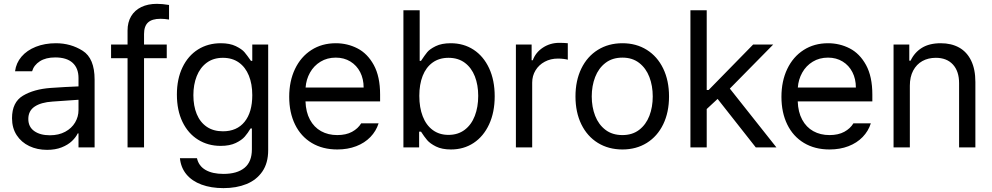

<svg xmlns="http://www.w3.org/2000/svg" viewBox="-20 -760 5117 990"><path d="M241.2 -306.6Q274.4 -309.1 315.7 -311.3Q356.9 -313.5 384.8 -314.5V-357.4Q384.8 -408.7 354.2 -436.3Q323.7 -463.9 264.6 -463.9Q216.3 -463.9 185.5 -444.1Q154.8 -424.3 145.5 -392.6H57.6Q63 -435.1 90.8 -467.8Q118.7 -500.5 164.8 -518.8Q210.9 -537.1 268.6 -537.1Q344.7 -537.1 406.2 -498.3Q467.8 -459.5 467.8 -349.6V0H384.8V-72.3H380.9Q371.1 -51.8 350.8 -32.5Q330.6 -13.2 298.1 -0.2Q265.6 12.7 222.7 12.7Q171.9 12.7 130.9 -6.8Q89.8 -26.4 65.9 -63.2Q42 -100.1 42 -150.4Q42 -232.9 98.4 -266.6Q154.8 -300.3 241.2 -306.6ZM237.3 -62.5Q282.7 -62.5 316.2 -80.6Q349.6 -98.6 367.2 -128.4Q384.8 -158.2 384.8 -192.4V-245.6L251 -236.3Q191.4 -232.4 158.7 -210.4Q126 -188.5 126 -146.5Q126 -106 156.5 -84.2Q187 -62.5 237.3 -62.5Z M839.8 -460H722.7V0H637.7V-460H552.7V-530.3H637.7V-602.5Q637.7 -645 656 -676Q674.3 -707 708.5 -723.6Q742.7 -740.2 789.1 -740.2Q816.4 -740.2 851.6 -734.4V-659.2Q828.1 -663.1 807.6 -663.1Q763.7 -663.1 743.2 -644Q722.7 -625 722.7 -584V-530.3H839.8Z M907.7 55.7H995.6Q1004.4 95.7 1039.8 116.2Q1075.2 136.7 1132.3 136.7Q1202.6 136.7 1240.7 105.5Q1278.8 74.2 1278.8 9.8V-97.7H1272Q1257.8 -73.7 1242.2 -55.7Q1226.6 -37.6 1195.6 -22.7Q1164.6 -7.8 1117.7 -7.8Q1052.7 -7.8 1001.5 -39.6Q950.2 -71.3 921.1 -131.1Q892.1 -190.9 892.1 -272.5Q892.1 -352.5 920.9 -412.6Q949.7 -472.7 1001 -504.9Q1052.2 -537.1 1118.7 -537.1Q1165 -537.1 1196 -522Q1227.1 -506.8 1240.5 -491Q1253.9 -475.1 1273.9 -446.3H1280.8V-530.3H1362.8V14.6Q1362.8 80.6 1332.8 124.3Q1302.7 168 1251 189Q1199.2 210 1132.3 210Q1068.4 210 1019.3 191.9Q970.2 173.8 941.4 139.2Q912.6 104.5 907.7 55.7ZM1280.8 -269.5Q1280.8 -326.7 1263.2 -370.1Q1245.6 -413.6 1211.7 -437.7Q1177.7 -461.9 1129.4 -461.9Q1080.1 -461.9 1045.9 -436.5Q1011.7 -411.1 994.4 -367.4Q977.1 -323.7 977.1 -269.5Q977.1 -213.9 994.4 -171.9Q1011.7 -129.9 1045.9 -106.4Q1080.1 -83 1129.4 -83Q1201.7 -83 1241.2 -132.1Q1280.8 -181.2 1280.8 -269.5Z M1471.2 -260.7Q1471.2 -341.8 1501.2 -404.5Q1531.2 -467.3 1585.7 -502.2Q1640.1 -537.1 1711.4 -537.1Q1771.5 -537.1 1823.2 -510.5Q1875 -483.9 1907.5 -424.6Q1939.9 -365.2 1939.9 -272.5V-237.3H1555.2Q1557.1 -182.1 1578.1 -143.1Q1599.1 -104 1635.5 -83.7Q1671.9 -63.5 1719.2 -63.5Q1764.2 -63.5 1795.2 -80.3Q1826.2 -97.2 1842.3 -124H1932.1Q1919.4 -84 1889.9 -53.5Q1860.4 -22.9 1816.7 -6.1Q1772.9 10.7 1719.2 10.7Q1643.6 10.7 1587.4 -22.9Q1531.2 -56.6 1501.2 -118.2Q1471.2 -179.7 1471.2 -260.7ZM1855 -308.6Q1855 -353 1837.2 -387.9Q1819.3 -422.9 1786.6 -442.9Q1753.9 -462.9 1711.4 -462.9Q1667 -462.9 1632.6 -441.9Q1598.1 -420.9 1578.4 -385.5Q1558.6 -350.1 1555.7 -308.6Z M2060.1 -707H2144V-446.3H2150.9Q2169.9 -475.1 2182.9 -491Q2195.8 -506.8 2226.6 -522Q2257.3 -537.1 2304.2 -537.1Q2370.6 -537.1 2421.9 -503.7Q2473.1 -470.2 2502 -408.2Q2530.8 -346.2 2530.8 -263.7Q2530.8 -181.2 2502 -118.9Q2473.1 -56.6 2422.1 -22.9Q2371.1 10.7 2305.2 10.7Q2258.8 10.7 2228 -4.6Q2197.3 -20 2182.4 -37.6Q2167.5 -55.2 2150.9 -81.1H2141.1V0H2060.1ZM2292.5 -64.5Q2341.3 -64.5 2376 -90.6Q2410.6 -116.7 2428.2 -162.4Q2445.8 -208 2445.8 -265.6Q2445.8 -321.8 2428.5 -366.2Q2411.1 -410.6 2376.7 -436.3Q2342.3 -461.9 2292.5 -461.9Q2244.6 -461.9 2210.7 -437.5Q2176.8 -413.1 2159.4 -368.9Q2142.1 -324.7 2142.1 -265.6Q2142.1 -205.6 2159.7 -160.2Q2177.2 -114.7 2211.2 -89.6Q2245.1 -64.5 2292.5 -64.5Z M2640.1 -530.3H2721.2V-449.2H2727.1Q2741.7 -489.7 2779.3 -514.4Q2816.9 -539.1 2863.8 -539.1Q2888.2 -539.1 2907.7 -537.1V-452.1Q2902.3 -454.1 2887 -456.1Q2871.6 -458 2856.9 -458Q2819.3 -458 2789.1 -441.9Q2758.8 -425.8 2741.5 -397.5Q2724.1 -369.1 2724.1 -334V0H2640.1Z M2947.3 -262.7Q2947.3 -344.2 2977.5 -406.5Q3007.8 -468.8 3062.7 -502.9Q3117.7 -537.1 3189.5 -537.1Q3260.7 -537.1 3315.2 -502.9Q3369.6 -468.8 3399.7 -406.5Q3429.7 -344.2 3429.7 -262.7Q3429.7 -181.2 3399.7 -119.1Q3369.6 -57.1 3315.2 -23.2Q3260.7 10.7 3189.5 10.7Q3117.7 10.7 3062.7 -23.2Q3007.8 -57.1 2977.5 -119.1Q2947.3 -181.2 2947.3 -262.7ZM3345.7 -262.7Q3345.7 -317.4 3328.4 -362.8Q3311 -408.2 3275.9 -435.5Q3240.7 -462.9 3189.5 -462.9Q3137.2 -462.9 3101.8 -435.5Q3066.4 -408.2 3048.8 -362.8Q3031.2 -317.4 3031.2 -262.7Q3031.2 -208 3048.8 -162.8Q3066.4 -117.7 3101.8 -90.6Q3137.2 -63.5 3189.5 -63.5Q3240.7 -63.5 3275.9 -90.6Q3311 -117.7 3328.4 -162.8Q3345.7 -208 3345.7 -262.7Z M3540 -707H3624V-295.9H3633.8L3863.3 -530.3H3966.8L3743.2 -303.2L3983.4 0H3877L3680.2 -250L3624 -197.8V0H3540Z M4009.3 -260.7Q4009.3 -341.8 4039.3 -404.5Q4069.3 -467.3 4123.8 -502.2Q4178.2 -537.1 4249.5 -537.1Q4309.6 -537.1 4361.3 -510.5Q4413.1 -483.9 4445.6 -424.6Q4478 -365.2 4478 -272.5V-237.3H4093.3Q4095.2 -182.1 4116.2 -143.1Q4137.2 -104 4173.6 -83.7Q4210 -63.5 4257.3 -63.5Q4302.2 -63.5 4333.3 -80.3Q4364.3 -97.2 4380.4 -124H4470.2Q4457.5 -84 4428 -53.5Q4398.4 -22.9 4354.7 -6.1Q4311 10.7 4257.3 10.7Q4181.6 10.7 4125.5 -22.9Q4069.3 -56.6 4039.3 -118.2Q4009.3 -179.7 4009.3 -260.7ZM4393.1 -308.6Q4393.1 -353 4375.2 -387.9Q4357.4 -422.9 4324.7 -442.9Q4292 -462.9 4249.5 -462.9Q4205.1 -462.9 4170.7 -441.9Q4136.2 -420.9 4116.5 -385.5Q4096.7 -350.1 4093.8 -308.6Z M4671.4 0H4587.4V-530.3H4668.5V-447.3H4675.3Q4695.3 -489.7 4733.6 -513.4Q4772 -537.1 4830.6 -537.1Q4885.3 -537.1 4925.3 -514.9Q4965.3 -492.7 4987.3 -447.8Q5009.3 -402.8 5009.3 -336.9V0H4925.3V-331.1Q4925.3 -392.6 4893.6 -427.2Q4861.8 -461.9 4805.2 -461.9Q4766.1 -461.9 4735.8 -445.1Q4705.6 -428.2 4688.5 -395.8Q4671.4 -363.3 4671.4 -318.4Z"/></svg>

Font: Pretendard
Style: Regular
Weight: 400
Designer: Base glyphs from Inter by Rasmus Andersson; Hangeul glyphs from Noto Sans CJK(Source Han Sans) by Jang Soo-young and Kan
Foundry: Kil Hyung-jin
Version: Version 1.309